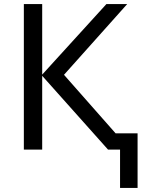

<svg xmlns="http://www.w3.org/2000/svg" viewBox="-20 -734 710 942"><path d="M604 -714 294 -367 547 -80H655V188H569V0H510L187 -362V0H97V-714H187V-368L502 -714Z"/></svg>

Font: Noto Sans
Style: Regular
Weight: 400
Designer: Monotype Design Team
Foundry: Monotype Imaging Inc.
Version: Version 1.902